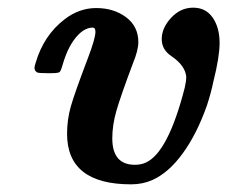

<svg xmlns="http://www.w3.org/2000/svg" viewBox="-20 -473 593 501"><path d="M402 -371Q402 -400 426.5 -426.5Q451 -453 484 -453Q517 -453 535 -427Q553 -401 553 -361Q553 -325 537 -261Q530 -228 520 -198Q494 -124 457 -73Q420 -22 377 -3Q352 8 322 8Q155 8 155 -124Q155 -161 165 -196Q175 -231 210 -323Q229 -373 229 -390Q229 -401 222 -401Q203 -401 185 -383Q159 -357 144 -306Q139 -288 135.5 -285Q132 -282 112 -282H105Q81 -282 77 -284Q70 -288 70 -296Q70 -300 73 -309Q94 -381 149 -423Q187 -452 231 -452Q277 -452 309 -428Q341 -404 341 -363Q341 -342 327 -308Q294 -220 283.5 -183Q273 -146 273 -112Q273 -43 332 -43Q348 -43 361 -49Q419 -76 462 -244Q466 -261 466 -273Q463 -302 428 -326Q402 -343 402 -371Z"/></svg>

Font: KaTeX_Main
Style: Bold Italic
Weight: 700
Version: Version 1.1; ttfautohint (v1.3)